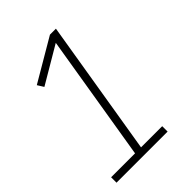

<svg xmlns="http://www.w3.org/2000/svg" viewBox="-215 -832 930 930"><g transform="rotate(-45 250.0 -367.5)"><path d="M23 0V-37H187L294 -687L104 -575L84 -607L302 -735H343L228 -37H373V0Z"/></g></svg>

Font: Iosevka Curly Slab Extralight
Style: Italic
Weight: 200
Italic angle: -9°
Monospace: yes
Designer: Belleve Invis
Foundry: Belleve Invis
Version: Version 22.1.2; ttfautohint (v1.8.4)